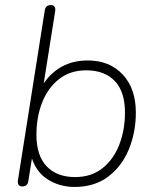

<svg xmlns="http://www.w3.org/2000/svg" viewBox="-20 -731 608 759"><path d="M275 8Q214 8 166 -23.5Q118 -55 101 -122H109L92 -15Q89 6 68 6Q58 6 53.5 -0.5Q49 -7 51 -19L157 -690Q160 -711 181 -711Q191 -711 195.5 -704.5Q200 -698 198 -686L148 -371H136Q162 -427 211 -459.5Q260 -492 327 -492Q413 -492 465 -436.5Q517 -381 517 -286Q517 -208 489.5 -141Q462 -74 408 -33Q354 8 275 8ZM277 -31Q341 -31 385 -66Q429 -101 451.5 -159Q474 -217 474 -286Q474 -369 433.5 -411Q393 -453 321 -453Q257 -453 213 -418Q169 -383 146.5 -325.5Q124 -268 124 -198Q124 -116 164.5 -73.5Q205 -31 277 -31Z"/></svg>

Font: Nunito Variable Extra Light
Style: Italic
Weight: 200
Italic angle: -9°
Designer: Vernon Adams
Foundry: Vernon Adams
Version: Version 3.602